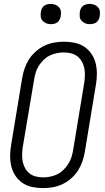

<svg xmlns="http://www.w3.org/2000/svg" viewBox="-20 -957 540 985"><path d="M202 8Q173 8 146 2.5Q119 -3 97 -17.5Q75 -32 60 -54Q45 -76 38.5 -102Q32 -128 32 -156Q32 -184 37 -213L94 -558Q98 -582 106.5 -606.5Q115 -631 129 -653Q143 -675 163.5 -693Q184 -711 208 -722.5Q232 -734 257.5 -738.5Q283 -743 307 -743Q336 -743 363 -737.5Q390 -732 412 -717.5Q434 -703 449 -681Q464 -659 470.5 -633Q477 -607 477 -579Q477 -551 472 -522L415 -177Q411 -153 402.5 -128.5Q394 -104 380 -82Q366 -60 345.5 -42Q325 -24 301 -12.5Q277 -1 251.5 3.5Q226 8 202 8ZM202 -47Q220 -47 239 -51Q258 -55 275 -63.5Q292 -72 306 -86Q320 -100 330.5 -116.5Q341 -133 346.5 -150.5Q352 -168 355 -186L412 -531Q415 -551 415.5 -570Q416 -589 412.5 -607Q409 -625 400 -641Q391 -657 377 -668Q363 -679 344.5 -683.5Q326 -688 307 -688Q289 -688 270 -684Q251 -680 234 -671.5Q217 -663 203 -649Q189 -635 178.5 -618.5Q168 -602 163 -584.5Q158 -567 155 -549L97 -204Q94 -184 93.5 -165Q93 -146 96.5 -128Q100 -110 109 -94Q118 -78 132 -67Q146 -56 164.5 -51.5Q183 -47 202 -47ZM441 -833Q428 -833 417 -837.5Q406 -842 398 -851Q390 -860 389 -872.5Q388 -885 390 -898Q391 -906 395.5 -914.5Q400 -923 407.5 -928Q415 -933 423.5 -935Q432 -937 440 -937Q453 -937 464.5 -932.5Q476 -928 483.5 -919Q491 -910 492.5 -897.5Q494 -885 491 -872Q490 -864 485.5 -855.5Q481 -847 474 -842Q467 -837 458 -835Q449 -833 441 -833ZM241 -833Q228 -833 217 -837.5Q206 -842 198 -851Q190 -860 189 -872.5Q188 -885 190 -898Q191 -906 195.5 -914.5Q200 -923 207.5 -928Q215 -933 223.5 -935Q232 -937 240 -937Q253 -937 264.5 -932.5Q276 -928 283.5 -919Q291 -910 292.5 -897.5Q294 -885 291 -872Q290 -864 285.5 -855.5Q281 -847 274 -842Q267 -837 258 -835Q249 -833 241 -833Z"/></svg>

Font: Iosevka Curly Light
Style: Italic
Weight: 300
Italic angle: -9°
Monospace: yes
Designer: Belleve Invis
Foundry: Belleve Invis
Version: Version 22.1.2; ttfautohint (v1.8.4)